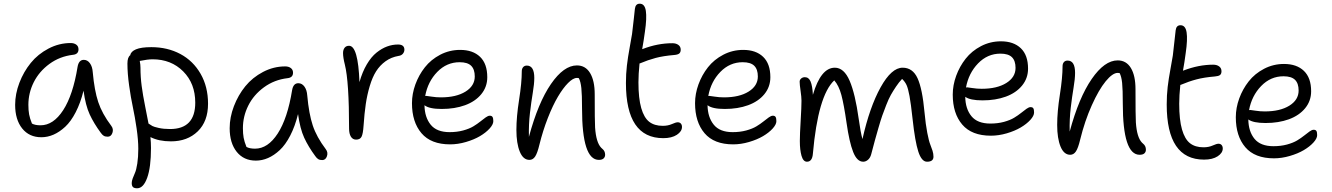

<svg xmlns="http://www.w3.org/2000/svg" viewBox="-20 -782 7124 1027"><path d="M201.2 -47.9Q136.2 -47.9 98.6 -95Q61 -142.1 61 -221.2Q61 -279.8 83.7 -339.1Q106.4 -398.4 144.8 -445.6Q183.1 -492.7 239.5 -522.2Q295.9 -551.8 357.9 -551.8Q376.5 -551.8 388.2 -543Q399.9 -534.2 399.9 -518.1Q399.9 -491.7 370.1 -488.8Q299.8 -480.5 244.6 -440.2Q189.5 -399.9 160.6 -342.3Q131.8 -284.7 131.8 -221.2Q131.8 -191.9 135.7 -170.4Q139.6 -148.9 150.9 -121.1Q167.5 -111.8 196.8 -111.8Q265.6 -111.8 318.1 -192.9Q370.6 -273.9 395 -424.8Q401.4 -461.9 428.2 -461.9Q447.8 -461.9 460.9 -443.8Q474.1 -425.8 476.1 -396Q484.9 -298.3 505.4 -236.3Q525.9 -174.3 575.2 -108.9Q588.4 -91.8 581.3 -71.3Q574.2 -50.8 556.2 -50.8Q543 -50.8 534.9 -55.7Q526.9 -60.5 519 -71.8Q481.9 -122.1 459.7 -170.2Q437.5 -218.3 426.8 -296.9Q410.6 -231.4 385 -181.9Q359.4 -132.3 328.9 -104Q298.3 -75.7 266.4 -61.8Q234.4 -47.9 201.2 -47.9Z M713.4 225.1Q698.2 225.1 691.4 218.8Q684.6 212.4 684.6 196.8Q684.6 186.5 689.9 172.1Q695.3 157.7 702.1 142.3Q709 127 714.4 92.8Q719.7 58.6 719.7 14.2Q719.7 -33.2 710.7 -95.2Q701.7 -157.2 690.7 -208.5Q679.7 -259.8 670.7 -324.5Q661.6 -389.2 661.6 -441.9Q661.6 -476.1 676.8 -486.8Q679.7 -506.3 707.3 -518.1Q734.9 -529.8 789.6 -529.8Q876 -529.8 944.6 -493.2Q1013.2 -456.5 1053 -387.2Q1092.8 -317.9 1092.8 -227.1Q1092.8 -132.8 1037.6 -79.3Q982.4 -25.9 894.5 -25.9Q829.6 -25.9 784.7 -48.8Q787.6 -20.5 787.6 9.8Q787.6 112.8 767.3 168.9Q747.1 225.1 713.4 225.1ZM731.4 -419.9Q731.4 -370.1 737.8 -322Q744.1 -273.9 757.3 -208.5Q770.5 -143.1 774.4 -121.1Q787.1 -112.3 795.2 -107.9Q803.2 -103.5 828.9 -97.7Q854.5 -91.8 889.6 -91.8Q1024.4 -91.8 1024.4 -232.9Q1024.4 -335.4 960 -400.1Q895.5 -464.8 796.4 -464.8Q770.5 -464.8 727.5 -456.1Q731.4 -436.5 731.4 -419.9Z M1348.6 77.1Q1283.7 77.1 1246.1 30Q1208.5 -17.1 1208.5 -96.2Q1208.5 -154.8 1231.2 -214.1Q1253.9 -273.4 1292.2 -320.6Q1330.6 -367.7 1387 -397.2Q1443.4 -426.8 1505.4 -426.8Q1523.9 -426.8 1535.6 -418Q1547.4 -409.2 1547.4 -393.1Q1547.4 -366.7 1517.6 -363.8Q1447.3 -355.5 1392.1 -315.2Q1336.9 -274.9 1308.1 -217.3Q1279.3 -159.7 1279.3 -96.2Q1279.3 -66.9 1283.2 -45.4Q1287.1 -23.9 1298.3 3.9Q1314.9 13.2 1344.2 13.2Q1413.1 13.2 1465.6 -67.9Q1518.1 -148.9 1542.5 -299.8Q1548.8 -336.9 1575.7 -336.9Q1595.2 -336.9 1608.4 -318.8Q1621.6 -300.8 1623.5 -271Q1632.3 -173.3 1652.8 -111.3Q1673.3 -49.3 1722.7 16.1Q1735.8 33.2 1728.8 53.7Q1721.7 74.2 1703.6 74.2Q1690.4 74.2 1682.4 69.3Q1674.3 64.5 1666.5 53.2Q1629.4 2.9 1607.2 -45.2Q1585 -93.3 1574.2 -171.9Q1558.1 -106.4 1532.5 -56.9Q1506.8 -7.3 1476.3 21Q1445.8 49.3 1413.8 63.2Q1381.8 77.1 1348.6 77.1Z M1884.8 -35.2Q1866.7 -35.2 1856.9 -51Q1847.2 -66.9 1847.2 -94.2Q1847.2 -345.7 1824.7 -436Q1814.9 -474.6 1814.9 -498Q1814.9 -515.6 1823.2 -526.4Q1831.5 -537.1 1847.2 -537.1Q1895.5 -537.1 1902.8 -342.8Q1918 -397 1941.9 -437.5Q1965.8 -478 1993.9 -500.5Q2022 -522.9 2050.5 -533.4Q2079.1 -543.9 2108.9 -543.9Q2143.1 -543.9 2143.1 -516.1Q2143.1 -504.4 2135 -494.6Q2127 -484.9 2111.8 -482.9Q2072.3 -476.1 2042 -454.1Q2011.7 -432.1 1991.7 -400.4Q1971.7 -368.7 1957.8 -321.8Q1943.8 -274.9 1936.5 -225.3Q1929.2 -175.8 1924.8 -110.8Q1921.9 -65.9 1913.8 -50.5Q1905.8 -35.2 1884.8 -35.2Z M2387.7 -9.8Q2285.2 -9.8 2234.4 -69.6Q2183.6 -129.4 2183.6 -230Q2183.6 -280.3 2201.9 -330.6Q2220.2 -380.9 2252.7 -422.1Q2285.2 -463.4 2334.7 -489.3Q2384.3 -515.1 2441.4 -515.1Q2509.3 -515.1 2547.9 -478Q2586.4 -440.9 2586.4 -369.1Q2586.4 -317.4 2554.4 -278.3Q2522.5 -239.3 2467.5 -219.2Q2412.6 -199.2 2342.8 -199.2Q2275.4 -199.2 2250.5 -219.2Q2251.5 -154.8 2283.7 -115Q2315.9 -75.2 2384.8 -75.2Q2424.3 -75.2 2457.5 -84.2Q2490.7 -93.3 2512 -106.2Q2533.2 -119.1 2549.3 -132.1Q2565.4 -145 2578.1 -154.1Q2590.8 -163.1 2599.6 -163.1Q2610.4 -163.1 2614.5 -156.2Q2618.7 -149.4 2618.7 -133.8Q2618.7 -116.2 2598.6 -94.2Q2578.6 -72.3 2547.1 -53.7Q2515.6 -35.2 2472.4 -22.5Q2429.2 -9.8 2387.7 -9.8ZM2260.7 -269Q2264.6 -269 2288.8 -265.1Q2313 -261.2 2338.4 -261.2Q2420.4 -261.2 2470 -292Q2519.5 -322.8 2519.5 -373Q2519.5 -411.1 2500.2 -430.2Q2481 -449.2 2438.5 -449.2Q2369.6 -449.2 2319.1 -397.5Q2268.6 -345.7 2254.4 -269Z M3183.1 73.2Q3093.3 73.2 3093.3 -201.2Q3093.3 -276.4 3089.6 -311Q3085.9 -345.7 3076.2 -363.8Q3071.8 -365.2 3065.9 -365.2Q3045.4 -365.2 3018.6 -338.1Q2991.7 -311 2964.4 -264.9Q2937 -218.8 2910.4 -150.9Q2883.8 -83 2865.2 -7.8Q2854.5 37.1 2842.5 55.2Q2830.6 73.2 2812 73.2Q2778.3 73.2 2760.3 29.1Q2742.2 -15.1 2742.2 -86.9Q2742.2 -157.2 2756.6 -248.5Q2771 -339.8 2771 -400.9Q2771 -414.1 2778.1 -422.6Q2785.2 -431.2 2797.9 -431.2Q2837.9 -431.2 2837.9 -365.2Q2837.9 -333 2829.8 -285.4Q2821.8 -237.8 2814.7 -177.5Q2807.6 -117.2 2809.1 -49.8Q2858.4 -232.9 2927 -332.5Q2995.6 -432.1 3065.9 -432.1Q3111.8 -432.1 3136.5 -391.1Q3161.1 -350.1 3161.1 -277.8Q3161.1 -131.8 3163.1 -100.1Q3168.5 -20 3195.8 8.3Q3198.7 11.7 3202.1 14.2Q3216.8 25.9 3216.8 45.9Q3216.8 57.6 3208.7 65.4Q3200.7 73.2 3183.1 73.2Z M3527.8 -43Q3328.1 -43 3328.1 -337.9Q3328.1 -387.2 3333.3 -431.4Q3338.4 -475.6 3348.1 -527.8Q3357.9 -580.1 3360.8 -600.1Q3365.7 -638.7 3370.6 -684.6Q3375.5 -730.5 3376 -734.9Q3379.4 -762.2 3401.9 -762.2Q3428.7 -762.2 3434.6 -723.9Q3440.4 -685.5 3429.7 -612.8Q3423.3 -564.9 3415 -519L3418 -520Q3497.6 -550.8 3576.7 -550.8Q3596.2 -550.8 3608.6 -541.7Q3621.1 -532.7 3621.1 -516.1Q3621.1 -502 3613 -495.6Q3605 -489.3 3585.9 -487.8Q3528.3 -482.9 3487.5 -472.2Q3446.8 -461.4 3402.8 -442.9H3400.9Q3395 -385.3 3395 -341.8Q3395 -255.9 3409.9 -204.1Q3424.8 -152.3 3452.6 -130.6Q3480.5 -108.9 3524.9 -108.9Q3552.7 -108.9 3574 -118.4Q3595.2 -127.9 3605 -127.9Q3615.7 -127.9 3621.8 -121.1Q3627.9 -114.3 3627.9 -103Q3627.9 -79.1 3600.6 -61Q3573.2 -43 3527.8 -43Z M3901.9 -9.8Q3799.3 -9.8 3748.5 -69.6Q3697.8 -129.4 3697.8 -230Q3697.8 -280.3 3716.1 -330.6Q3734.4 -380.9 3766.8 -422.1Q3799.3 -463.4 3848.9 -489.3Q3898.4 -515.1 3955.6 -515.1Q4023.4 -515.1 4062 -478Q4100.6 -440.9 4100.6 -369.1Q4100.6 -317.4 4068.6 -278.3Q4036.6 -239.3 3981.7 -219.2Q3926.8 -199.2 3856.9 -199.2Q3789.6 -199.2 3764.6 -219.2Q3765.6 -154.8 3797.9 -115Q3830.1 -75.2 3898.9 -75.2Q3938.5 -75.2 3971.7 -84.2Q4004.9 -93.3 4026.1 -106.2Q4047.4 -119.1 4063.5 -132.1Q4079.6 -145 4092.3 -154.1Q4105 -163.1 4113.8 -163.1Q4124.5 -163.1 4128.7 -156.2Q4132.8 -149.4 4132.8 -133.8Q4132.8 -116.2 4112.8 -94.2Q4092.8 -72.3 4061.3 -53.7Q4029.8 -35.2 3986.6 -22.5Q3943.4 -9.8 3901.9 -9.8ZM3774.9 -269Q3778.8 -269 3803 -265.1Q3827.1 -261.2 3852.5 -261.2Q3934.6 -261.2 3984.1 -292Q4033.7 -322.8 4033.7 -373Q4033.7 -411.1 4014.4 -430.2Q3995.1 -449.2 3952.6 -449.2Q3883.8 -449.2 3833.3 -397.5Q3782.7 -345.7 3768.6 -269Z M4296.4 83Q4276.4 83 4267.3 51.5Q4258.3 20 4258.3 -27.8Q4258.3 -63 4262.7 -136Q4267.1 -209 4267.1 -243.2Q4267.1 -262.7 4262.2 -296.4Q4257.3 -330.1 4257.3 -345.2Q4257.3 -355 4265.4 -362.1Q4273.4 -369.1 4285.2 -369.1Q4306.2 -369.1 4315.9 -345.7Q4325.7 -322.3 4328.1 -274.9Q4370.6 -419.9 4445.3 -419.9Q4494.6 -419.9 4524.7 -349.9Q4554.7 -279.8 4573.2 -146Q4583 -74.2 4593.3 -38.1Q4631.8 -209.5 4690.2 -314.7Q4748.5 -419.9 4808.1 -419.9Q4861.8 -419.9 4887.7 -364Q4913.6 -308.1 4925.3 -180.2Q4931.2 -116.7 4939.9 -71.8Q4948.7 -26.9 4955.8 -9.5Q4962.9 7.8 4968 24.2Q4973.1 40.5 4973.1 56.2Q4973.1 83 4938.5 83Q4909.7 83 4892.1 29.3Q4874.5 -24.4 4861.3 -146Q4852.5 -227.1 4845 -268.1Q4837.4 -309.1 4829.1 -327.1Q4820.8 -345.2 4805.2 -359.9Q4788.1 -341.8 4772.5 -318.4Q4756.8 -294.9 4745.1 -274.2Q4733.4 -253.4 4720.2 -219.5Q4707 -185.5 4699.2 -163.6Q4691.4 -141.6 4678.7 -97.7Q4666 -53.7 4659.9 -31.5Q4653.8 -9.3 4640.1 43Q4635.3 61.5 4623.3 72.3Q4611.3 83 4597.2 83Q4564 83 4543.5 30.8Q4522.9 -21.5 4508.3 -124Q4494.1 -223.1 4480.5 -273.9Q4466.8 -324.7 4442.4 -352.1Q4355.5 -270.5 4328.1 40Q4324.7 83 4296.4 83Z M5280.3 -56.2Q5177.7 -56.2 5127 -115.7Q5076.2 -175.3 5076.2 -275.9Q5076.2 -326.2 5094.5 -376.5Q5112.8 -426.8 5145.3 -468Q5177.7 -509.3 5227.3 -535.2Q5276.9 -561 5334 -561Q5401.9 -561 5440.4 -523.9Q5479 -486.8 5479 -415Q5479 -363.3 5447 -324.2Q5415 -285.2 5360.1 -265.1Q5305.2 -245.1 5235.4 -245.1Q5168.9 -245.1 5143.1 -264.2Q5144 -199.7 5176.3 -160.4Q5208.5 -121.1 5277.3 -121.1Q5316.9 -121.1 5350.1 -130.1Q5383.3 -139.2 5404.5 -152.1Q5425.8 -165 5441.9 -178Q5458 -190.9 5470.7 -200Q5483.4 -209 5492.2 -209Q5503.4 -209 5507.3 -202.4Q5511.2 -195.8 5511.2 -180.2Q5511.2 -162.6 5491.2 -140.6Q5471.2 -118.7 5439.7 -100.1Q5408.2 -81.5 5365 -68.8Q5321.8 -56.2 5280.3 -56.2ZM5153.3 -314.9Q5157.2 -314.9 5181.4 -311Q5205.6 -307.1 5231 -307.1Q5313 -307.1 5362.5 -337.9Q5412.1 -368.7 5412.1 -418.9Q5412.1 -457 5392.8 -476.1Q5373.5 -495.1 5331.1 -495.1Q5262.2 -495.1 5211.7 -442.9Q5161.1 -390.6 5147 -314Z M6075.7 45.9Q5985.8 45.9 5985.8 -228Q5985.8 -304.2 5982.2 -338.6Q5978.5 -373 5968.8 -391.1Q5965.8 -392.1 5958.5 -392.1Q5931.2 -392.1 5894.3 -347.2Q5857.4 -302.2 5819.8 -218.5Q5782.2 -134.8 5757.8 -35.2Q5747.1 9.8 5735.1 27.8Q5723.1 45.9 5704.6 45.9Q5670.9 45.9 5652.8 2Q5634.8 -42 5634.8 -113.8Q5634.8 -184.1 5649.2 -275.6Q5663.6 -367.2 5663.6 -428.2Q5663.6 -441.4 5670.7 -449.7Q5677.7 -458 5690.4 -458Q5730.5 -458 5730.5 -392.1Q5730.5 -359.9 5722.4 -312.5Q5714.4 -265.1 5707.3 -205.1Q5700.2 -145 5701.7 -78.1Q5751 -260.3 5819.6 -359.6Q5888.2 -459 5958.5 -459Q6004.4 -459 6029.1 -418.2Q6053.7 -377.4 6053.7 -305.2Q6053.7 -159.2 6055.7 -127.4Q6061 -47.4 6088.4 -19Q6091.3 -15.6 6094.7 -13.2Q6109.4 -1.5 6109.4 19Q6109.4 30.8 6101.3 38.3Q6093.3 45.9 6075.7 45.9Z M6420.4 71.8Q6220.7 71.8 6220.7 -223.1Q6220.7 -272.5 6225.8 -316.7Q6231 -360.8 6240.7 -412.6Q6250.5 -464.4 6253.4 -484.9Q6257.8 -523.4 6262.9 -569.1Q6268.1 -614.7 6268.6 -620.1Q6272 -647 6294.4 -647Q6321.3 -647 6327.1 -608.9Q6333 -570.8 6322.3 -498Q6315.9 -448.7 6307.6 -403.8L6310.5 -404.8Q6391.6 -436 6469.2 -436Q6488.8 -436 6501.2 -426.8Q6513.7 -417.5 6513.7 -400.9Q6513.7 -386.7 6505.6 -380.6Q6497.6 -374.5 6478.5 -373Q6420.9 -368.2 6380.1 -357.4Q6339.4 -346.7 6295.4 -328.1H6293.5Q6287.6 -270.5 6287.6 -227.1Q6287.6 -141.1 6302.5 -89.4Q6317.4 -37.6 6345.2 -15.9Q6373 5.9 6417.5 5.9Q6445.3 5.9 6466.6 -3.7Q6487.8 -13.2 6497.6 -13.2Q6508.3 -13.2 6514.4 -6.1Q6520.5 1 6520.5 12.2Q6520.5 36.1 6493.2 54Q6465.8 71.8 6420.4 71.8Z M6794.4 64.9Q6691.9 64.9 6641.1 5.4Q6590.3 -54.2 6590.3 -154.8Q6590.3 -205.1 6608.6 -255.4Q6627 -305.7 6659.4 -346.9Q6691.9 -388.2 6741.5 -414.1Q6791 -439.9 6848.1 -439.9Q6916 -439.9 6954.6 -402.8Q6993.2 -365.7 6993.2 -293.9Q6993.2 -242.2 6961.2 -203.1Q6929.2 -164.1 6874.3 -144Q6819.3 -124 6749.5 -124Q6683.1 -124 6657.2 -143.1Q6658.2 -78.6 6690.4 -39.3Q6722.7 0 6791.5 0Q6831.1 0 6864.3 -9Q6897.5 -18.1 6918.7 -31Q6939.9 -43.9 6956.1 -56.9Q6972.2 -69.8 6984.9 -78.9Q6997.6 -87.9 7006.3 -87.9Q7017.6 -87.9 7021.5 -81.3Q7025.4 -74.7 7025.4 -59.1Q7025.4 -41.5 7005.4 -19.5Q6985.4 2.4 6953.9 21Q6922.4 39.6 6879.2 52.2Q6835.9 64.9 6794.4 64.9ZM6667.5 -193.8Q6671.4 -193.8 6695.6 -189.9Q6719.7 -186 6745.1 -186Q6827.1 -186 6876.7 -216.8Q6926.3 -247.6 6926.3 -297.9Q6926.3 -335.9 6907 -355Q6887.7 -374 6845.2 -374Q6776.4 -374 6725.8 -321.8Q6675.3 -269.5 6661.1 -192.9Z"/></svg>

Font: Shantell Sans Bouncy
Style: Regular
Weight: 300
Designer: Stephen Nixon, Anya Danilova, Shantell Martin
Foundry: Arrow Type
Version: Version 1.006;[9816181b4]